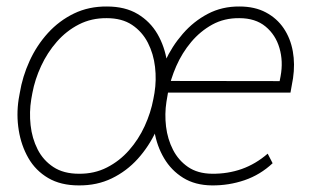

<svg xmlns="http://www.w3.org/2000/svg" viewBox="-20 -558 945 588"><path d="M628.9 9.8Q577.6 9.3 541 -13.4Q504.4 -36.1 482.4 -73.5Q460.4 -110.8 452.9 -155.8Q445.3 -200.7 451.2 -245.6L456.1 -275.4Q463.9 -322.8 485.1 -369.4Q506.3 -416 539.6 -454.3Q572.8 -492.7 616.5 -515.6Q660.2 -538.6 713.4 -538.1Q760.3 -538.1 794.2 -520Q828.1 -502 848.9 -471.2Q869.6 -440.4 876.7 -401.1Q883.8 -361.8 877.4 -318.4L869.6 -274.4H480L485.4 -310.1L836.4 -309.6L839.4 -325.2Q847.7 -370.1 835.9 -410.6Q824.2 -451.2 793.2 -476.8Q762.2 -502.4 712.9 -502.4Q667 -502.9 630.1 -482.7Q593.3 -462.4 565.4 -429.2Q537.6 -396 519.8 -355.5Q502 -314.9 494.6 -274.9L489.7 -246.1Q483.9 -209 488.5 -170.4Q493.2 -131.8 509.8 -99.4Q526.4 -66.9 555.9 -46.6Q585.4 -26.4 629.4 -25.9Q677.7 -25.4 720.5 -40.5Q763.2 -55.7 799.8 -87.4L814.9 -58.1Q776.9 -22.5 728.8 -6.1Q680.7 10.3 628.9 9.8ZM37.1 -253.9 40.5 -272.9Q48.8 -323.7 70.6 -371.3Q92.3 -418.9 126.7 -456.8Q161.1 -494.6 206.5 -516.6Q252 -538.6 307.6 -538.1Q363.3 -538.1 401.6 -515.1Q439.9 -492.2 462.2 -453.9Q484.4 -415.5 491.5 -368.7Q498.5 -321.8 491.2 -273.9L488.3 -254.9Q480 -204.1 458 -156.7Q436 -109.4 401.9 -71.5Q367.7 -33.7 322.3 -11.7Q276.9 10.3 221.2 9.8Q166 9.8 127.4 -12.9Q88.9 -35.6 66.9 -74Q44.9 -112.3 37.4 -159.2Q29.8 -206.1 37.1 -253.9ZM79.1 -272.9 75.7 -253.9Q69.3 -214.8 73.7 -174.6Q78.1 -134.3 95.2 -100.6Q112.3 -66.9 143.6 -46.4Q174.8 -25.9 221.7 -25.9Q269 -25.4 307.6 -45.2Q346.2 -64.9 375.2 -97.9Q404.3 -130.9 423.1 -171.9Q441.9 -212.9 449.7 -254.9L453.1 -273.4Q459.5 -313 454.8 -353Q450.2 -393.1 432.9 -427Q415.5 -460.9 384.5 -481.7Q353.5 -502.4 307.1 -502.4Q260.3 -502.9 221.7 -483.2Q183.1 -463.4 154.1 -430.2Q125 -397 106 -356Q86.9 -314.9 79.1 -272.9Z"/></svg>

Font: Roboto ExtraLight
Style: Italic
Weight: 250
Designer: Christian Robertson
Foundry: Google
Version: Version 3.009; 2024